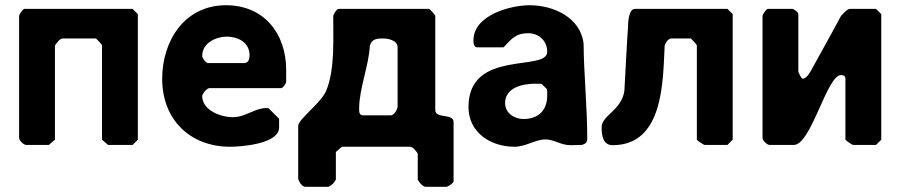

<svg xmlns="http://www.w3.org/2000/svg" viewBox="-20 -554 3449 734"><path d="M220 -407H347C349 -404 370 -385 370 -380V-20L393 0H487L507 -20V-500L487 -520H73C68 -520 53 -499 53 -493V-27C53 -17 70 0 80 0H167L190 -20V-380C195 -387 208 -407 220 -407Z M600 -253C600 -96 707 7 860 7C896 7 1047 -2 1047 -67V-100L1007 -140C1007 -140 1000 -141 998 -141C954 -141 919 -106 870 -106C826 -106 753 -131 753 -187C753 -195 771 -217 780 -217H1054C1062 -217 1072 -233 1074 -240V-287C1074 -425 990 -534 844 -534C685 -534 600 -397 600 -253ZM753 -340C753 -390 806 -414 847 -414C888 -414 934 -393 934 -343C934 -331 931 -313 914 -313H774C769 -313 753 -330 753 -340Z M1577 33V133C1577 134 1584 143 1587 147C1591 152 1600 160 1607 160H1687C1693 160 1714 145 1714 140V-87C1714 -122 1644 -99 1644 -133V-493C1644 -497 1623 -520 1620 -520H1274C1267 -520 1255 -499 1254 -493C1253 -415 1262 -291 1227 -207C1208 -161 1120 -98 1120 -73V127C1120 136 1133 160 1147 160H1234C1240 160 1249 152 1254 147C1257 143 1264 134 1264 133V27L1287 7H1547C1560 7 1572 26 1577 33ZM1353 -139C1353 -215 1390 -302 1394 -380C1402 -405 1420 -407 1444 -407C1462 -407 1500 -401 1500 -373V-147C1500 -138 1488 -113 1474 -113H1367C1352 -113 1353 -131 1353 -139Z M1771 -145C1771 -46 1857 7 1947 7C1990 7 2027 -21 2065 -21C2099 -21 2123 1 2161 1C2168 1 2198 0 2205 0C2220 -5 2225 -10 2225 -25C2225 -144 2212 -269 2211 -387C2200 -488 2094 -534 2005 -534C1931 -534 1790 -496 1790 -400C1790 -392 1790 -373 1805 -373H1905C1939 -410 1955 -427 1999 -427C2040 -427 2072 -398 2072 -356C2072 -278 1771 -368 1771 -145ZM1911 -160C1911 -221 1981 -234 2027 -234C2034 -234 2051 -234 2051 -233L2071 -213C2072 -213 2072 -196 2072 -189C2072 -132 2038 -99 1981 -99C1947 -99 1911 -121 1911 -160Z M2644 -380V-20C2644 -18 2669 0 2674 0H2761L2781 -20V-500L2761 -520H2407C2381 -520 2381 -457 2381 -453C2378 -416 2369 -244 2367 -207C2356 -131 2280 -114 2280 -67C2280 -36 2285 1 2322 1C2518 1 2514 -245 2521 -380C2524 -390 2534 -407 2547 -407H2621C2623 -404 2644 -385 2644 -380Z M3032 -280V-500C3032 -507 3015 -520 3009 -520H2915C2910 -520 2895 -499 2895 -493V-27C2895 -17 2912 0 2922 0H3015C3081 0 3141 -267 3195 -267C3203 -267 3212 -265 3212 -253V-20C3212 -18 3237 0 3242 0H3329L3349 -20V-500L3329 -520H3229C3218 -520 3198 -496 3195 -493C3179 -462 3099 -318 3082 -287C3077 -278 3063 -253 3049 -253C3043 -253 3032 -278 3032 -280Z"/></svg>

Font: Asimov Print
Style: C
Weight: 500
Designer: Google
Version: Version 2.000980: 2014